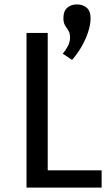

<svg xmlns="http://www.w3.org/2000/svg" viewBox="-20 -849 490 869"><path d="M100 0V-700H196V-78H440V0ZM297 -678Q297 -699 289.5 -710.5Q282 -722 274.5 -734Q267 -746 267 -767Q267 -799 284.5 -814Q302 -829 328 -829Q355 -829 372.5 -814Q390 -799 390 -767Q390 -737 378 -701.5Q366 -666 346.5 -633.5Q327 -601 306 -578L264 -606Q277 -621 287 -640Q297 -659 297 -678Z"/></svg>

Font: Orienta
Style: Regular
Weight: 400
Designer: Eduardo Rodriguez Tunni
Foundry: Eduardo Rodriguez Tunni
Version: Version 1.002; ttfautohint (v1.8.4.7-5d5b);gftools[0.9.23]